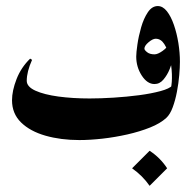

<svg xmlns="http://www.w3.org/2000/svg" viewBox="-20 -453 631 631"><path d="M546.9 -172.4 571.3 -250Q571.3 -232.4 569.1 -206.1Q566.9 -179.7 561.5 -151.6Q556.2 -123.5 547.6 -100.3Q539.1 -77.1 526.4 -65.4Q506.8 -47.4 473.1 -33.9Q439.5 -20.5 398.7 -11.2Q357.9 -2 316.7 2.7Q275.4 7.3 240.7 7.3Q179.7 7.3 129.4 -7.1Q79.1 -21.5 49.3 -50.5Q19.5 -79.6 19.5 -123.5Q19.5 -154.8 34.4 -193.1Q49.3 -231.4 79.1 -260.3L85.4 -256.3Q67.9 -217.3 67.9 -187.5Q67.9 -168 96.4 -155Q125 -142.1 172.1 -135.7Q219.2 -129.4 274.4 -129.4Q310.5 -129.4 353.5 -132.1Q396.5 -134.8 437 -140.1Q477.5 -145.5 507.3 -153.6Q537.1 -161.6 546.9 -172.4ZM541.5 -162.1Q545.9 -182.1 544.9 -209.7Q543.9 -237.3 537.6 -263.9Q531.2 -290.5 520 -308.1Q508.8 -325.7 491.7 -325.7Q481.9 -325.7 468.3 -314.2Q454.6 -302.7 454.6 -293Q454.6 -288.6 463.4 -281.5Q472.2 -274.4 487.8 -274.4Q498.5 -274.4 514.2 -285.6Q529.8 -296.9 534.7 -307.6L548.3 -258.8Q545.4 -245.1 537.6 -225.8Q529.8 -206.5 517.3 -191.7Q504.9 -176.8 487.8 -176.8Q463.9 -176.8 445.8 -204.8Q427.7 -232.9 427.7 -267.1Q427.7 -279.8 431.6 -306.9Q435.5 -334 443.8 -363Q452.1 -392.1 465.8 -412.6Q479.5 -433.1 498.5 -433.1Q515.1 -433.1 528.6 -416Q542 -398.9 551.5 -371.3Q561 -343.8 566.2 -311.8Q571.3 -279.8 571.3 -250Q567.9 -221.7 559.8 -200.4Q551.8 -179.2 541.5 -162.1ZM471.7 42.5Q506.8 65.4 529.3 100.1L471.7 157.7Q448.7 124.5 414.1 100.1Z"/></svg>

Font: Lateef ExtraBold
Style: Regular
Weight: 800
Designer: SIL International
Foundry: SIL International
Version: Version 4.200